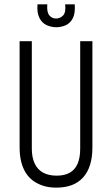

<svg xmlns="http://www.w3.org/2000/svg" viewBox="-20 -849 514 881"><path d="M238 12Q206 12 180 4Q154 -4 133 -19Q112 -34 98 -56.5Q84 -79 77 -108Q70 -137 70 -172V-660H126V-167Q126 -127 139 -99Q152 -71 177.5 -57Q203 -43 240 -43Q276 -43 300 -56.5Q324 -70 336 -97.5Q348 -125 348 -167V-660H404V-172Q404 -83 362 -35.5Q320 12 238 12ZM152 -829H197Q194 -794 206 -779Q218 -764 237 -764Q256 -764 269.5 -778Q283 -792 279 -829H323Q326 -787 313.5 -764Q301 -741 280 -732.5Q259 -724 238 -724Q216 -724 194.5 -733.5Q173 -743 161 -766.5Q149 -790 152 -829Z"/></svg>

Font: Bricolage Grotesque 24pt Condensed ExtraLight
Style: Regular
Weight: 250
Width: 3
Designer: Mathieu Triay
Foundry: Atelier Triay
Version: Version 1.001;gftools[0.9.33.dev8+g029e19f]